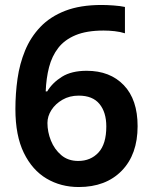

<svg xmlns="http://www.w3.org/2000/svg" viewBox="-20 -743 612 773"><path d="M42 -304Q42 -366 50.5 -426Q59 -486 81 -539.5Q103 -593 142.5 -634.5Q182 -676 242.5 -699.5Q303 -723 389 -723Q410 -723 437.5 -721Q465 -719 483 -715V-609Q464 -615 441.5 -617.5Q419 -620 397 -620Q329 -620 284.5 -601.5Q240 -583 214.5 -550Q189 -517 177.5 -472.5Q166 -428 164 -375H170Q191 -410 229.5 -434Q268 -458 329 -458Q423 -458 478.5 -400Q534 -342 534 -235Q534 -121 470 -55.5Q406 10 297 10Q225 10 167.5 -24Q110 -58 76 -127.5Q42 -197 42 -304ZM295 -95Q345 -95 376.5 -129Q408 -163 408 -234Q408 -291 380.5 -324.5Q353 -358 297 -358Q260 -358 231.5 -341.5Q203 -325 187 -300Q171 -275 171 -248Q171 -212 185 -177Q199 -142 226.5 -118.5Q254 -95 295 -95Z"/></svg>

Font: Noto Sans Adlam SemiBold
Style: Regular
Weight: 600
Version: Version 3.001